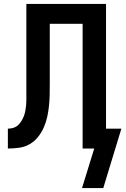

<svg xmlns="http://www.w3.org/2000/svg" viewBox="-20 -755 640 976"><path d="M505 201H397L459 0H400V-634H233V-335Q233 -335 233 -334.5Q233 -334 233 -334V-332Q233 -332 233 -332Q233 -332 233 -332V-330Q233 -302 232.5 -273.5Q232 -245 229 -216.5Q226 -188 220 -160.5Q214 -133 202.5 -107Q191 -81 173 -58.5Q155 -36 130.5 -22Q106 -8 77.5 -4Q49 0 20 0V-101Q34 -101 47.5 -105Q61 -109 71 -118Q81 -127 88.5 -139Q96 -151 101 -164Q106 -177 108.5 -190.5Q111 -204 112.5 -217.5Q114 -231 114 -245Q114 -259 114 -273Q114 -288 114 -303.5Q114 -319 114 -335V-735H519V-101H597Z"/></svg>

Font: Iosevka SS04 Extended
Style: Bold
Weight: 700
Width: 7
Monospace: yes
Designer: Belleve Invis
Foundry: Belleve Invis
Version: Version 19.0.0; ttfautohint (v1.8.4)